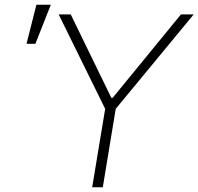

<svg xmlns="http://www.w3.org/2000/svg" viewBox="-20 -788 835 808"><path d="M226.9 -727.3H277.7L448.5 -376.4H454.2L741.5 -727.3H795.1L467 -329.9L412.6 0H367.9L422.6 -329.9ZM91.6 -603.7 133.2 -768.1H193.9L128.9 -603.7Z"/></svg>

Font: Inter Extra Light  BETA
Style: Italic
Weight: 200
Italic angle: 9.39999°
Designer: Rasmus Andersson
Foundry: rsms
Version: Version 3.011;git-f93a4a705